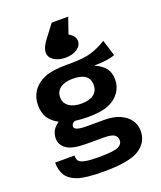

<svg xmlns="http://www.w3.org/2000/svg" viewBox="-188 -970 1097 1308"><g transform="rotate(-20 361.0 -315.5)"><path d="M43 51H183Q183 76 193 90Q213 118 330.5 118Q448 118 478.5 102Q509 86 509 59.5Q509 33 489 18.5Q469 4 412 4H286Q185 4 144 -25.5Q103 -55 103 -101Q103 -165 161 -202Q111 -229 89 -265.5Q67 -302 67 -357.5Q67 -413 97 -457Q127 -501 183 -524.5Q239 -548 343 -548Q355 -548 367 -548Q469 -548 523 -564.5Q577 -581 635 -616L671 -500Q619 -479 519 -479Q571 -456 596 -424Q621 -392 621 -341.5Q621 -291 593 -250.5Q565 -210 512.5 -187Q460 -164 359 -164Q310 -164 267 -170Q255 -166 248 -157.5Q241 -149 241 -137Q241 -108 328 -108H460Q523 -108 569 -88Q615 -68 640 -33Q665 2 665 46Q665 129 593 175.5Q521 222 337 222Q201 222 145 201.5Q89 181 66 144Q43 107 43 51ZM471 -358Q471 -445 349 -445Q292 -445 259.5 -421Q227 -397 227 -355Q227 -313 260 -289Q293 -265 350 -265Q407 -265 439 -288.5Q471 -312 471 -358ZM274 -756 347 -853H467L427 -738Q473 -711 473 -676Q473 -641 440 -618.5Q407 -596 356 -596Q305 -596 272 -618Q239 -640 239 -675Q239 -710 274 -756Z"/></g></svg>

Font: Fix15 Mono
Style: Bold
Weight: 700
Designer: Carrois Corporate & Edenspiekermann AG
Foundry: Carrois Corporate GbR & Edenspiekermann AG
Version: Version 3.206